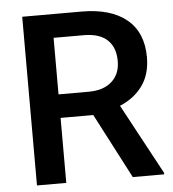

<svg xmlns="http://www.w3.org/2000/svg" viewBox="-51 -759 727 806"><g transform="rotate(-5 312.0 -355.5)"><path d="M333.5 -273.9H195.8V0H72.3V-710.9H322.3Q445.3 -710.9 512.2 -655.8Q579.1 -600.6 579.1 -496.1Q579.1 -424.8 544.7 -376.7Q510.3 -328.6 448.7 -302.7L608.4 -6.3V0H476.1ZM195.8 -373H322.8Q385.3 -373 420.4 -404.5Q455.6 -436 455.6 -490.7Q455.6 -547.9 423.1 -579.1Q390.6 -610.4 326.2 -611.3H195.8Z"/></g></svg>

Font: Roboto Medium
Style: Regular
Weight: 500
Designer: Google
Version: Version 2.134; 2016; ttfautohint (v1.6)